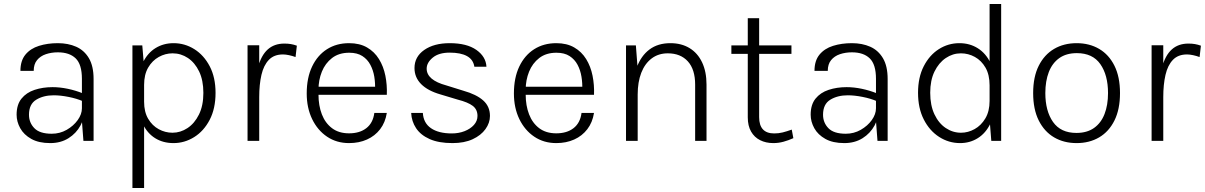

<svg xmlns="http://www.w3.org/2000/svg" viewBox="-20 -700 5987 954"><path d="M394.5 0 387 -98.5V-308.5Q387 -380 356 -410Q325 -440 267.5 -440Q235.5 -440 208 -430.8Q180.5 -421.5 164 -401.2Q147.5 -381 147.5 -348H81.5Q81.5 -398.5 106.5 -428.8Q131.5 -459 173.8 -472.2Q216 -485.5 267.5 -485.5Q318.5 -485.5 358.5 -467.8Q398.5 -450 421.8 -410.8Q445 -371.5 445 -307.5V0ZM229.5 11Q172.5 11 135.5 -9.8Q98.5 -30.5 80.5 -63Q62.5 -95.5 62.5 -130Q62.5 -180 86.8 -210Q111 -240 151.8 -253.5Q192.5 -267 241 -267Q277.5 -267 316.8 -258.8Q356 -250.5 392 -236V-197Q361 -210.5 320.5 -218.5Q280 -226.5 247 -226.5Q196 -226.5 160 -204.5Q124 -182.5 124 -130Q124 -90.5 150.8 -63Q177.5 -35.5 237 -35.5Q277.5 -35.5 311.5 -55Q345.5 -74.5 366.2 -103.5Q387 -132.5 387 -162H401.5Q401.5 -116.5 380.2 -77Q359 -37.5 320.2 -13.2Q281.5 11 229.5 11Z M842 11Q790 11 750.8 -13.5Q711.5 -38 689.8 -84Q668 -130 668 -194.5H696Q696 -144 716.2 -109.8Q736.5 -75.5 768.8 -58Q801 -40.5 837 -40.5Q876.5 -40.5 911.5 -63.5Q946.5 -86.5 968.5 -130.8Q990.5 -175 990.5 -238.5Q990.5 -301 969.5 -344.8Q948.5 -388.5 913.8 -411.8Q879 -435 837.5 -435Q801.5 -435 769 -417Q736.5 -399 716.2 -364.2Q696 -329.5 696 -278H668Q668 -344 690.8 -390.5Q713.5 -437 753 -461.2Q792.5 -485.5 842.5 -485.5Q898 -485.5 945.5 -455.8Q993 -426 1022 -370.8Q1051 -315.5 1051 -238.5Q1051 -160.5 1021.8 -104.5Q992.5 -48.5 944.8 -18.8Q897 11 842 11ZM638 234V-474.5H687L696 -366.5V234Z M1210 0V-475H1268V0ZM1246.5 -217.5Q1246.5 -306.5 1262 -365.5Q1277.5 -424.5 1310 -454Q1342.5 -483.5 1393 -483.5Q1410.5 -483.5 1425.2 -481Q1440 -478.5 1455 -473L1448.5 -416.5Q1434 -422 1416.5 -425.8Q1399 -429.5 1386 -429.5Q1341.5 -429.5 1315.8 -402.5Q1290 -375.5 1279 -327.8Q1268 -280 1268 -217.5Z M1714.5 11Q1652.5 11 1605.2 -20.8Q1558 -52.5 1531 -108.2Q1504 -164 1504 -235.5Q1504 -313.5 1530.8 -369.5Q1557.5 -425.5 1604.8 -455.5Q1652 -485.5 1714.5 -485.5Q1767 -485.5 1803.8 -464.2Q1840.5 -443 1863 -406.5Q1885.5 -370 1894.8 -324Q1904 -278 1902 -229H1551.5V-269H1866.5L1843.5 -254Q1845 -286.5 1839.8 -318.8Q1834.5 -351 1820.2 -378Q1806 -405 1780.5 -421.5Q1755 -438 1715 -438Q1664 -438 1630 -411.8Q1596 -385.5 1579.2 -343.8Q1562.5 -302 1562.5 -254.5V-230Q1562.5 -175.5 1579.2 -132Q1596 -88.5 1629.8 -63Q1663.5 -37.5 1714.5 -37.5Q1767 -37.5 1800.2 -63.2Q1833.5 -89 1840 -139H1902Q1894.5 -91.5 1868.8 -58Q1843 -24.5 1803.5 -6.8Q1764 11 1714.5 11Z M2228.5 11Q2159.5 11 2114.8 -9Q2070 -29 2047.5 -63Q2025 -97 2023 -139H2081Q2084 -88.5 2121.8 -62.8Q2159.5 -37 2225 -37Q2259 -37 2288 -48.2Q2317 -59.5 2334.8 -79.2Q2352.5 -99 2352.5 -124Q2352.5 -156 2329 -174Q2305.5 -192 2254.5 -205L2168 -231Q2105.5 -249 2072.5 -282.2Q2039.5 -315.5 2039.5 -362Q2039.5 -418 2088 -451.8Q2136.5 -485.5 2214.5 -485.5Q2299.5 -485.5 2347 -452Q2394.5 -418.5 2397 -368.5H2337Q2331.5 -404 2300.5 -421.2Q2269.5 -438.5 2214.5 -438.5Q2160 -438.5 2130 -413.5Q2100 -388.5 2100 -359Q2100 -302 2198 -275.5L2283 -249Q2347 -231 2380.8 -201Q2414.5 -171 2414.5 -124Q2414.5 -89.5 2392.2 -58.5Q2370 -27.5 2328.5 -8.2Q2287 11 2228.5 11Z M2744 11Q2682 11 2634.8 -20.8Q2587.5 -52.5 2560.5 -108.2Q2533.5 -164 2533.5 -235.5Q2533.5 -313.5 2560.2 -369.5Q2587 -425.5 2634.2 -455.5Q2681.5 -485.5 2744 -485.5Q2796.5 -485.5 2833.2 -464.2Q2870 -443 2892.5 -406.5Q2915 -370 2924.2 -324Q2933.5 -278 2931.5 -229H2581V-269H2896L2873 -254Q2874.5 -286.5 2869.2 -318.8Q2864 -351 2849.8 -378Q2835.5 -405 2810 -421.5Q2784.5 -438 2744.5 -438Q2693.5 -438 2659.5 -411.8Q2625.5 -385.5 2608.8 -343.8Q2592 -302 2592 -254.5V-230Q2592 -175.5 2608.8 -132Q2625.5 -88.5 2659.2 -63Q2693 -37.5 2744 -37.5Q2796.5 -37.5 2829.8 -63.2Q2863 -89 2869.5 -139H2931.5Q2924 -91.5 2898.2 -58Q2872.5 -24.5 2833 -6.8Q2793.5 11 2744 11Z M3434 0V-279.5Q3434 -355 3397.8 -395Q3361.5 -435 3298 -435Q3251.5 -435 3217.8 -409.5Q3184 -384 3166.2 -338Q3148.5 -292 3148.5 -230.5H3123Q3123 -308.5 3144.2 -365.8Q3165.5 -423 3207.2 -454.2Q3249 -485.5 3311 -485.5Q3366 -485.5 3406.2 -461Q3446.5 -436.5 3468.5 -390.2Q3490.5 -344 3490.5 -279.5V0ZM3090.5 0V-474.5H3139.5L3148.5 -357.5V0Z M3822.5 11Q3785.5 11 3756.8 -3.5Q3728 -18 3711.8 -46.5Q3695.5 -75 3695.5 -117V-609.5H3752V-118Q3752 -37 3827 -37Q3849 -37 3869 -42Q3889 -47 3914 -56L3922 -13.5Q3897.5 -2.5 3873 4.2Q3848.5 11 3822.5 11ZM3614 -432.5V-474.5H3912.5V-432.5Z M4340 0 4332.5 -98.5V-308.5Q4332.5 -380 4301.5 -410Q4270.5 -440 4213 -440Q4181 -440 4153.5 -430.8Q4126 -421.5 4109.5 -401.2Q4093 -381 4093 -348H4027Q4027 -398.5 4052 -428.8Q4077 -459 4119.2 -472.2Q4161.5 -485.5 4213 -485.5Q4264 -485.5 4304 -467.8Q4344 -450 4367.2 -410.8Q4390.5 -371.5 4390.5 -307.5V0ZM4175 11Q4118 11 4081 -9.8Q4044 -30.5 4026 -63Q4008 -95.5 4008 -130Q4008 -180 4032.2 -210Q4056.5 -240 4097.2 -253.5Q4138 -267 4186.5 -267Q4223 -267 4262.2 -258.8Q4301.5 -250.5 4337.5 -236V-197Q4306.5 -210.5 4266 -218.5Q4225.5 -226.5 4192.5 -226.5Q4141.5 -226.5 4105.5 -204.5Q4069.5 -182.5 4069.5 -130Q4069.5 -90.5 4096.2 -63Q4123 -35.5 4182.5 -35.5Q4223 -35.5 4257 -55Q4291 -74.5 4311.8 -103.5Q4332.5 -132.5 4332.5 -162H4347Q4347 -116.5 4325.8 -77Q4304.5 -37.5 4265.8 -13.2Q4227 11 4175 11Z M4750.5 11Q4694 11 4646.2 -19.8Q4598.5 -50.5 4570 -106.5Q4541.5 -162.5 4541.5 -239Q4541.5 -315.5 4569.8 -370.8Q4598 -426 4644.8 -455.8Q4691.5 -485.5 4747 -485.5Q4798.5 -485.5 4838.5 -460.2Q4878.5 -435 4901 -388.2Q4923.5 -341.5 4923.5 -276H4897Q4897 -328.5 4876.8 -363.8Q4856.5 -399 4824 -417Q4791.5 -435 4754.5 -435Q4714 -435 4679.2 -411.5Q4644.5 -388 4623.2 -344.5Q4602 -301 4602 -239Q4602 -176.5 4623 -132Q4644 -87.5 4679 -64Q4714 -40.5 4755 -40.5Q4790 -40.5 4822.5 -58.5Q4855 -76.5 4876 -111.8Q4897 -147 4897 -198.5H4923.5Q4923.5 -132.5 4900.8 -85.5Q4878 -38.5 4838.8 -13.8Q4799.5 11 4750.5 11ZM4905.5 0 4897 -108V-680H4954.5V0Z M5329.5 11Q5266 11 5217.5 -17.5Q5169 -46 5141.2 -101.5Q5113.5 -157 5113.5 -237.5Q5113.5 -318 5141.2 -373.2Q5169 -428.5 5217.5 -457Q5266 -485.5 5329.5 -485.5Q5393 -485.5 5441.5 -457Q5490 -428.5 5517.5 -373.2Q5545 -318 5545 -237.5Q5545 -157 5517.5 -101.5Q5490 -46 5441.5 -17.5Q5393 11 5329.5 11ZM5328.5 -39.5Q5381 -39.5 5416 -64.2Q5451 -89 5468.2 -133.5Q5485.5 -178 5485.5 -237.5Q5485.5 -327 5447.2 -381.5Q5409 -436 5330.5 -436Q5278 -436 5243.2 -411.2Q5208.5 -386.5 5191.2 -341.8Q5174 -297 5174 -237.5Q5174 -148.5 5212.2 -94Q5250.5 -39.5 5328.5 -39.5Z M5702 0V-475H5760V0ZM5738.5 -217.5Q5738.5 -306.5 5754 -365.5Q5769.5 -424.5 5802 -454Q5834.5 -483.5 5885 -483.5Q5902.5 -483.5 5917.2 -481Q5932 -478.5 5947 -473L5940.5 -416.5Q5926 -422 5908.5 -425.8Q5891 -429.5 5878 -429.5Q5833.5 -429.5 5807.8 -402.5Q5782 -375.5 5771 -327.8Q5760 -280 5760 -217.5Z"/></svg>

Font: Karla Light
Style: Regular
Weight: 300
Designer: Jonathan Pinhorn
Version: Version 2.004;gftools[0.9.33]